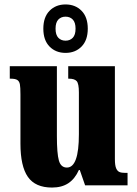

<svg xmlns="http://www.w3.org/2000/svg" viewBox="-20 -834 617 864"><path d="M72 -188V-409Q72 -441 69.5 -454.5Q67 -468 58 -474Q49 -480 27 -480H24V-536H236V-222Q236 -143 245 -111.5Q254 -80 281 -80Q335 -80 335 -230V-418Q335 -458 325 -469Q315 -480 290 -480H287V-536H497V-118Q497 -90 502.5 -77Q508 -64 517.5 -60Q527 -56 544 -56H554V0H363L339 -69H335Q317 -29 287.5 -9.5Q258 10 214 10Q139 10 105.5 -38Q72 -86 72 -188ZM175 -705Q175 -757 203 -785.5Q231 -814 275 -814Q319 -814 347 -785.5Q375 -757 375 -705Q375 -653 347 -624.5Q319 -596 275 -596Q231 -596 203 -624.5Q175 -653 175 -705ZM320 -705Q320 -733 307.5 -746Q295 -759 275 -759Q255 -759 242.5 -746Q230 -733 230 -705Q230 -677 242.5 -664Q255 -651 275 -651Q295 -651 307.5 -664Q320 -677 320 -705Z"/></svg>

Font: Noto Serif CondBlack
Style: Regular
Weight: 900
Width: 3
Designer: Monotype Design Team
Foundry: Monotype Imaging Inc.
Version: Version 1.001